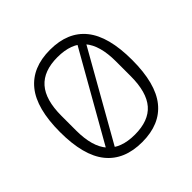

<svg xmlns="http://www.w3.org/2000/svg" viewBox="-179 -867 1044 1044"><g transform="rotate(-45 343.5 -345.0)"><path d="M344 10Q207 10 136.5 -77Q66 -164 66 -345Q66 -526 136.5 -613Q207 -700 344 -700Q481 -700 551 -613Q621 -526 621 -345Q621 -164 551 -77Q481 10 344 10ZM344 -47Q451 -47 502 -106Q553 -165 553 -289V-402Q553 -525 502 -584Q451 -643 344 -643Q238 -643 186 -584Q134 -525 134 -402V-289Q134 -165 186 -106Q238 -47 344 -47ZM163 -75 480 -633 524 -615 208 -57Z"/></g></svg>

Font: Mozilla Text ExtraLight
Style: Regular
Weight: 200
Designer: Studio DRAMA
Foundry: Studio DRAMA
Version: Version 1.000